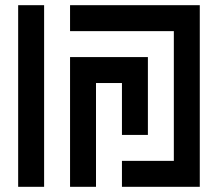

<svg xmlns="http://www.w3.org/2000/svg" viewBox="-20 -720 840 740"><path d="M150 0V-700H50V0ZM250 -700V-600H650V-100H450V0H750V-700ZM450 -200H550V-500H250V0H350V-400H450Z"/></svg>

Font: Mourier
Style: Regular
Weight: 400
Designer: Eric Mourier
Foundry: Velvetyne Type Foundry
Version: Version 2.000;hotconv 1.0.109;makeotfexe 2.5.65596